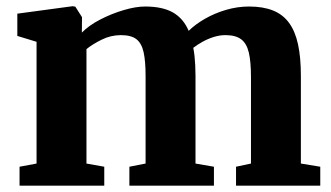

<svg xmlns="http://www.w3.org/2000/svg" viewBox="-20 -584 1041 604"><path d="M41.5 0V-59.5L95 -69.5V-452.5L34.5 -471V-541L208.5 -564.5L217 -563L238 -530L237.5 -481.5Q259.5 -504 295.2 -522.5Q331 -541 369 -552.2Q407 -563.5 436.5 -563.5Q491 -563.5 524 -544.8Q557 -526 573.5 -487Q595 -508 625.2 -525.2Q655.5 -542.5 691.2 -553Q727 -563.5 763.5 -563.5Q807.5 -563.5 838.8 -551Q870 -538.5 889.2 -512.2Q908.5 -486 917.5 -444.8Q926.5 -403.5 926.5 -346V-69.5L987.5 -59.5V0H722.5V-59.5L769.5 -69.5V-342Q769.5 -389.5 762.8 -418.5Q756 -447.5 738.5 -460.5Q721 -473.5 689.5 -473.5Q670.5 -473.5 651.8 -467.5Q633 -461.5 616.5 -452.2Q600 -443 588 -433.5Q590.5 -421.5 592 -407.2Q593.5 -393 594.2 -378Q595 -363 595 -346.5V-69.5L653 -59.5V0H387V-59.5L438 -69.5V-345Q438 -391.5 431.8 -419.8Q425.5 -448 409 -460.8Q392.5 -473.5 360.5 -473.5Q328.5 -473.5 299.8 -459.2Q271 -445 252 -429.5V-69.5L308 -59.5V0Z"/></svg>

Font: Merriweather 28pt ExtraBold
Style: Regular
Weight: 800
Version: Version 2.100